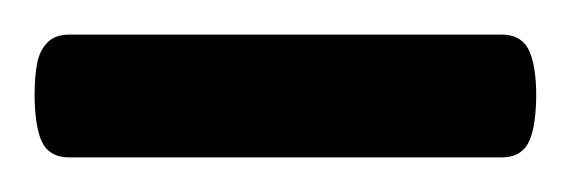

<svg xmlns="http://www.w3.org/2000/svg" viewBox="-40 -91 330 111"><path d="M0 0V-71H250V0ZM250 0V-71Q256 -71 260 -68.5Q264 -66 266 -61.5Q268 -57 269 -50.5Q270 -44 270 -36Q270 -28 269 -21Q268 -14 266 -9.5Q264 -5 260 -2.5Q256 0 250 0ZM0 0Q-6 0 -10 -2.5Q-14 -5 -16 -9.5Q-18 -14 -19 -21Q-20 -28 -20 -36Q-20 -47 -18.5 -54.5Q-17 -62 -12.5 -66.5Q-8 -71 0 -71Z"/></svg>

Font: Cairo
Style: Regular
Weight: 400
Designer: Mohamed Gaber, Accademia di Belle Arti di Urbino
Foundry: Kief Type Foundry, Accademia di Belle Arti di Urbino
Version: Version 3.120